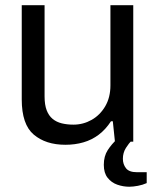

<svg xmlns="http://www.w3.org/2000/svg" viewBox="-20 -546 602 740"><path d="M478.2 173.7Q454.5 173.7 431.9 165.7Q409.3 157.7 394.7 139.1Q380.1 120.6 380.1 89.3Q380.1 56 395.2 32.6Q410.3 9.3 431.2 -9.7H487.2V-4.3Q477.2 5.7 465.4 24Q453.6 42.4 453.6 66.1Q453.6 87.1 465.6 102.4Q477.5 117.7 507.3 117.7H545.4V159.7Q530.1 166.7 511.3 170.2Q492.4 173.7 478.2 173.7ZM232 12Q156.5 12 110.1 -27.2Q63.8 -66.4 63.8 -162.7V-526H151.8V-174.6Q151.8 -142 159.9 -121Q168 -100 182.8 -87.8Q197.6 -75.6 218.1 -70.6Q238.6 -65.6 262.9 -65.6Q300.5 -65.6 333 -83.9Q365.5 -102.2 385.6 -136.4Q405.6 -170.7 405.6 -216.8V-526H493.6V0H423L414.8 -78.7H407.8Q387.1 -46.9 360.5 -26.8Q333.9 -6.7 301.5 2.6Q269.1 12 232 12Z"/></svg>

Font: Archivo SemiBold
Style: Regular
Weight: 600
Designer: Hector Gatti
Foundry: Omnibus-Type
Version: Version 2.001